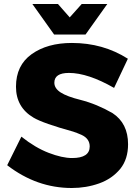

<svg xmlns="http://www.w3.org/2000/svg" viewBox="-20 -930 686 961"><path d="M339 11Q164 11 16 -103L87 -246Q156 -191 223.5 -165Q291 -139 341 -139Q429 -139 429 -197Q429 -236 388 -255Q365 -265 347 -271Q195 -313 148 -341Q60 -393 60 -496Q60 -603 138.5 -659Q217 -715 340 -715Q496 -715 620 -636L551 -490Q420 -565 325 -565Q252 -565 252 -516Q252 -487.5 284 -467Q316 -446.5 383 -430Q465 -409 543 -364Q621 -313 621 -208Q621 -134 582.5 -85.5Q541 -35 476.2 -12Q411.5 11 339 11ZM408 -757H251L142 -910H270L329 -843L389 -910H517Z"/></svg>

Font: Argentum Novus
Style: Bold
Weight: 700
Designer: Julieta Ulanovsky (font) & Cristiano Sobral (main changes)
Foundry: Julieta Ulanovsky (font) & Cristiano Sobral (main changes)
Version: Version 3.00;November 27, 2020;FontCreator 13.0.0.2655 64-bi